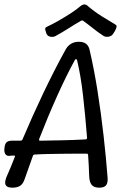

<svg xmlns="http://www.w3.org/2000/svg" viewBox="-35 -867 605 887"><path d="M23 0Q7 0 -1.5 -5Q-10 -10 -11 -20.5Q-12 -31 -6 -47Q4 -70 14 -93.5Q24 -117 33 -141Q35 -145 34 -147Q33 -149 29 -148Q24 -148 18.5 -148Q13 -148 8 -147Q-1 -146 -7 -151.5Q-13 -157 -14.5 -166Q-16 -175 -14 -186V-188Q-12 -199 -8.5 -205Q-5 -211 2 -214Q9 -217 19 -217H59Q62 -217 65 -218.5Q68 -220 69 -223Q91 -275 115 -328.5Q139 -382 164 -434.5Q189 -487 215 -538Q241 -589 267 -636Q287 -674 330 -674Q371 -674 379 -636Q400 -546 416 -444Q432 -342 443.5 -240.5Q455 -139 462 -47Q464 -22 455 -11Q446 0 424 0Q399 0 388.5 -13Q378 -26 377 -54Q376 -78 375 -102.5Q374 -127 372 -151Q372 -157 366 -157Q336 -157 306 -157Q276 -157 246 -156.5Q216 -156 185.5 -155.5Q155 -155 125 -153Q122 -153 120 -151.5Q118 -150 117 -147Q107 -120 98 -93.5Q89 -67 79 -40Q72 -18 58.5 -9Q45 0 23 0ZM150 -217Q203 -218 255.5 -219Q308 -220 360 -223Q364 -223 366 -226Q368 -229 367 -233Q359 -334 348.5 -426.5Q338 -519 321 -589Q319 -594 316 -594Q313 -594 311 -590Q271 -517 228.5 -422.5Q186 -328 146 -225Q145 -221 145.5 -219Q146 -217 150 -217ZM499 -753Q507 -749 501 -734.5Q495 -720 486 -709V-708Q481 -702 472.5 -699Q464 -696 455.5 -697Q447 -698 442 -702Q416 -719 395 -736Q374 -753 349 -771Q344 -774 339 -771Q308 -753 281.5 -736Q255 -719 224 -702Q214 -695 200 -697Q186 -699 181 -709L180 -710Q176 -721 174 -730Q172 -739 181 -743Q205 -754 234 -770.5Q263 -787 291 -805Q319 -823 337 -839Q348 -847 356 -846.5Q364 -846 371 -839Q400 -814 435 -792Q470 -770 499 -753Z"/></svg>

Font: Winky Sans Light
Style: Italic
Weight: 300
Italic angle: -8.97852°
Designer: Simon Atzbach
Foundry: typofactur
Version: Version 1.205